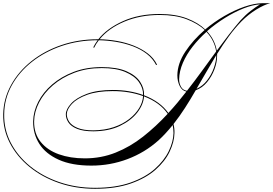

<svg xmlns="http://www.w3.org/2000/svg" viewBox="-89 -822 1699 1193"><path d="M901 -735Q1001 -735 1072 -708Q1143 -681 1186 -639Q1242 -686 1305 -722.5Q1368 -759 1429 -780Q1490 -801 1539 -802H1590Q1553 -793 1504 -763Q1455 -733 1411 -689Q1370 -647 1332.5 -595.5Q1295 -544 1260 -487Q1260 -481 1260 -475Q1260 -435 1243.5 -391Q1227 -347 1197.5 -311.5Q1168 -276 1127 -261Q1095 -205 1060.5 -151.5Q1026 -98 989 -51Q996 -24 995 5Q994 59 965.5 119.5Q937 180 877.5 232.5Q818 285 724.5 318Q631 351 502 351Q382 351 277.5 315Q173 279 94.5 215Q16 151 -27.5 67Q-71 -17 -69 -113Q-67 -209 -20.5 -293.5Q26 -378 106.5 -442Q187 -506 292.5 -542Q398 -578 518 -578Q520 -578 522 -578Q576 -646 675 -690.5Q774 -735 901 -735ZM1405 -695Q1437 -730 1468 -754Q1499 -778 1527 -795Q1480 -792 1423.5 -769.5Q1367 -747 1308.5 -710.5Q1250 -674 1197 -628Q1223 -600 1238 -569Q1253 -538 1258 -507Q1295 -557 1331.5 -604.5Q1368 -652 1405 -695ZM501 345Q629 345 721.5 312.5Q814 280 872.5 228Q931 176 959.5 117Q988 58 989 5Q989 -20 984 -45Q963 -19 941 5Q919 29 896 50Q811 126 703.5 166.5Q596 207 479 207Q357 207 276 170.5Q195 134 155.5 72Q116 10 117 -68Q118 -129 148.5 -189Q179 -249 235.5 -297.5Q292 -346 369.5 -375.5Q447 -405 543 -405Q638 -405 696.5 -379.5Q755 -354 781.5 -314Q808 -274 806 -230Q907 -191 957 -120Q986 -151 1014 -184.5Q1042 -218 1069 -253Q1041 -259 1027 -288.5Q1013 -318 1013 -354Q1014 -428 1062.5 -501Q1111 -574 1183 -636Q1140 -676 1070.5 -702.5Q1001 -729 903 -729Q782 -729 683.5 -687.5Q585 -646 530 -578Q583 -577 637.5 -567.5Q692 -558 741.5 -538.5Q791 -519 829 -490Q867 -461 887 -420L881 -418Q861 -458 823.5 -487Q786 -516 736.5 -534.5Q687 -553 632.5 -562Q578 -571 525 -572Q507 -549 495 -524L491 -529Q502 -551 518 -572Q399 -572 294.5 -536.5Q190 -501 110 -438Q30 -375 -16 -291.5Q-62 -208 -63 -113Q-65 -18 -22 65Q21 148 98.5 211Q176 274 279.5 309.5Q383 345 501 345ZM1024 -329Q1024 -304 1036 -282.5Q1048 -261 1073 -258Q1120 -318 1165 -380Q1210 -442 1254 -502Q1250 -533 1235 -564.5Q1220 -596 1194 -624Q1146 -581 1108 -532.5Q1070 -484 1047.5 -432Q1025 -380 1024 -329ZM1255 -480Q1224 -429 1193.5 -375.5Q1163 -322 1132 -270Q1170 -287 1197.5 -322.5Q1225 -358 1240 -400.5Q1255 -443 1255 -480ZM123 -68Q122 8 163.5 59.5Q205 111 276.5 136.5Q348 162 438 162Q540 162 630 126Q720 90 800 27Q880 -36 953 -115Q905 -185 806 -223Q802 -171 763.5 -122Q725 -73 656.5 -40Q588 -7 492 -6Q428 -6 390 -21.5Q352 -37 336 -61.5Q320 -86 320 -112Q321 -144 353 -179Q385 -214 450 -238.5Q515 -263 612 -263Q664 -263 711.5 -255Q759 -247 800 -232Q801 -275 773.5 -313Q746 -351 689 -375Q632 -399 543 -399Q449 -399 372 -369.5Q295 -340 239.5 -292Q184 -244 154 -185.5Q124 -127 123 -68ZM326 -113Q326 -88 341.5 -65Q357 -42 393.5 -27Q430 -12 491 -12Q562 -13 618 -32Q674 -51 714 -82.5Q754 -114 776 -151Q798 -188 800 -225Q715 -256 611 -256Q516 -256 452.5 -233Q389 -210 358 -176.5Q327 -143 326 -113Z"/></svg>

Font: Ballet 72pt
Style: Regular
Weight: 400
Designer: Maximiliano R. Sproviero
Foundry: Omnibus-Type
Version: Version 1.100; ttfautohint (v1.8.3)